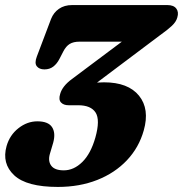

<svg xmlns="http://www.w3.org/2000/svg" viewBox="-22 -720 722 758"><path d="M545.5 -205Q526.5 -137.5 479 -87.2Q431.5 -37 361.8 -9.5Q292 18 206.5 18Q83 18 33.8 -28.2Q-15.5 -74.5 4 -143.5Q16.5 -187 51 -214Q85.5 -241 125.5 -241Q168.5 -241 183.5 -218Q198.5 -195 188 -156.5L174.5 -111Q167 -83 180.8 -65.2Q194.5 -47.5 230 -47.5Q269.5 -47.5 303 -80.5Q336.5 -113.5 354.5 -177Q374 -246.5 355.5 -275.5Q337 -304.5 286.5 -304.5H249Q229 -304.5 218.8 -315.5Q208.5 -326.5 215.5 -349Q224 -380 262 -408L459 -555.5H291.5Q268 -555.5 253.2 -546.5Q238.5 -537.5 228 -517L212.5 -487Q203 -468.5 188.5 -457.2Q174 -446 153.5 -446Q133 -446 123.2 -458.5Q113.5 -471 123.5 -497L179.5 -645Q189.5 -670.5 210.8 -685.2Q232 -700 262.5 -700H639Q663.5 -700 674 -686.2Q684.5 -672.5 678 -651Q673.5 -634 656.5 -618Q639.5 -602 608.5 -580L361 -394Q374 -395 388.5 -395Q484 -395 526.8 -342.2Q569.5 -289.5 545.5 -205Z"/></svg>

Font: Fraunces 9pt SuperSoft
Style: Bold Italic
Weight: 700
Italic angle: -16°
Version: Version 1.000;[b76b70a41]